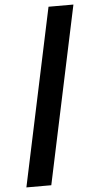

<svg xmlns="http://www.w3.org/2000/svg" viewBox="-62 -748 509 1006"><g transform="rotate(-5 193.0 -244.5)"><path d="M35 222 233 -711H364L166 222Z"/></g></svg>

Font: Ysabeau Office Black
Style: Italic
Weight: 900
Italic angle: -12°
Designer: Christian Thalmann (Catharsis Fonts)
Version: Version 2.001;gftools[0.9.30]; featfreeze: tnum,lnum,ss02